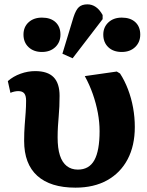

<svg xmlns="http://www.w3.org/2000/svg" viewBox="-20 -849 677 883"><path d="M327 14Q212 14 151.5 -40.5Q91 -95 91 -201Q91 -241 93.5 -272.5Q96 -304 98 -331.5Q100 -359 100 -386Q100 -409 91.5 -419.5Q83 -430 64 -430Q56 -430 46.5 -428Q37 -426 28 -422L16 -476Q41 -498 74.5 -510Q108 -522 142 -522Q199 -522 226.5 -494Q254 -466 254 -408Q254 -383 253 -360Q252 -337 250 -314.5Q248 -292 246.5 -268Q245 -244 245 -217Q245 -167 255.5 -134.5Q266 -102 287 -85.5Q308 -69 338 -69Q390 -69 414 -112.5Q438 -156 438 -246Q438 -287 430 -330Q422 -373 407 -416Q392 -459 370 -499L517 -520L532 -511Q553 -479 568.5 -438.5Q584 -398 592 -354Q600 -310 600 -265Q600 -179 567 -116.5Q534 -54 473 -20Q412 14 327 14ZM314 -581 267 -602 318 -770Q329 -804 343 -816.5Q357 -829 382 -829Q403 -829 420.5 -817Q438 -805 452 -780V-761ZM173 -610Q135 -610 111.5 -632Q88 -654 88 -690Q88 -725 111.5 -746.5Q135 -768 173 -768Q213 -768 235.5 -747Q258 -726 258 -690Q258 -655 234.5 -632.5Q211 -610 173 -610ZM540 -610Q501 -610 478 -632Q455 -654 455 -690Q455 -724 478.5 -746Q502 -768 540 -768Q580 -768 602.5 -747Q625 -726 625 -690Q625 -655 601.5 -632.5Q578 -610 540 -610Z"/></svg>

Font: Literata 18pt
Style: Bold
Weight: 700
Designer: Latin by Veronika Burian and Jose Scaglione. Greek by Irene Vlachou. Cyrillic by Vera Evstafieva.
Foundry: TypeTogether
Version: Version 3.103;gftools[0.9.29]